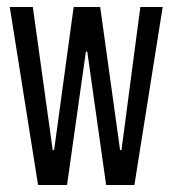

<svg xmlns="http://www.w3.org/2000/svg" viewBox="-20 -530 493 550"><path d="M89 0 8 -510H74L131 -100H135L191 -510H267L324 -100H328L382 -510H446L365 0H284L230 -382H226L172 0Z"/></svg>

Font: Saira UltraCondensed Medium
Style: Regular
Weight: 500
Width: 1
Designer: Hector Gatti with collaboration of the Omnibus-Type team
Foundry: Omnibus-Type
Version: Version 1.101